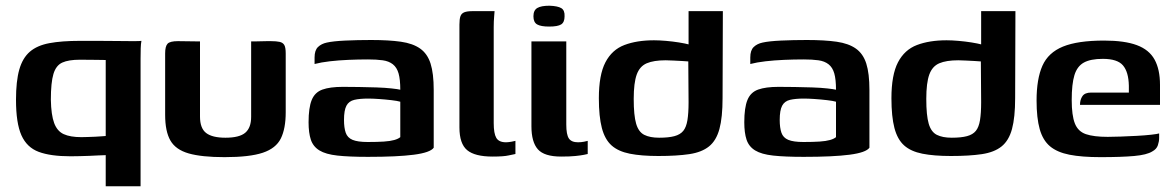

<svg xmlns="http://www.w3.org/2000/svg" viewBox="-20 -544 4109 672"><path d="M350 108V-1Q338 -1 323.5 0Q309 1 292.5 1.5Q276 2 259.5 2.5Q243 3 227 3Q157 3 115.5 -12.5Q74 -28 55 -70.5Q36 -113 36 -195Q36 -260 47.5 -300.5Q59 -341 84.5 -363Q110 -385 153 -393Q196 -401 260 -401Q287 -401 321.5 -401Q356 -401 389.5 -400.5Q423 -400 447 -400Q471 -400 475 -401Q473 -390 472.5 -375Q472 -360 472 -339V108ZM265 -64Q274 -64 287 -64.5Q300 -65 313.5 -65.5Q327 -66 337 -67Q347 -68 350 -68V-334Q338 -334 317.5 -334.5Q297 -335 260 -335Q220 -335 198 -325Q176 -315 167 -285Q158 -255 158 -195Q159 -142 169.5 -113.5Q180 -85 203 -74.5Q226 -64 265 -64Z M680 -399V-136Q680 -95 701.5 -78.5Q723 -62 769 -62Q818 -62 838.5 -79.5Q859 -97 859 -135V-399Q860 -399 869.5 -399Q879 -399 891.5 -399.5Q904 -400 914.5 -400Q925 -400 928 -400Q947 -400 958.5 -397.5Q970 -395 975 -386.5Q980 -378 980 -357V-151Q980 -94 963 -59.5Q946 -25 900 -9.5Q854 6 766 6Q686 6 640.5 -7Q595 -20 576.5 -52Q558 -84 558 -142V-357Q558 -382 566.5 -391Q575 -400 603 -400Q622 -400 641 -399.5Q660 -399 680 -399Z M1268 5Q1202 5 1161 0.5Q1120 -4 1098 -17.5Q1076 -31 1068 -55Q1060 -79 1060 -116Q1060 -167 1071 -194Q1082 -221 1108.5 -230.5Q1135 -240 1180 -240Q1205 -240 1236.5 -239.5Q1268 -239 1298 -238Q1328 -237 1350.5 -234.5Q1373 -232 1381 -230Q1381 -266 1375 -287Q1369 -308 1355 -319Q1341 -330 1319.5 -333Q1298 -336 1268 -336Q1234 -336 1199.5 -334.5Q1165 -333 1134.5 -329.5Q1104 -326 1081 -320V-343Q1081 -368 1093 -379.5Q1105 -391 1124 -395Q1146 -400 1188.5 -402Q1231 -404 1279 -404Q1341 -404 1383 -398Q1425 -392 1450.5 -374Q1476 -356 1487 -321.5Q1498 -287 1498 -229V-27Q1486 -10 1428.5 -2.5Q1371 5 1268 5ZM1267 -47Q1301 -47 1323.5 -48.5Q1346 -50 1360 -54Q1374 -58 1381 -64V-188Q1371 -191 1349.5 -193.5Q1328 -196 1306 -197.5Q1284 -199 1269 -199Q1239 -199 1220 -194.5Q1201 -190 1192.5 -174Q1184 -158 1184 -124Q1184 -97 1190 -79.5Q1196 -62 1214 -54.5Q1232 -47 1267 -47Z M1704 4Q1642 4 1615 -18.5Q1588 -41 1588 -98V-458Q1588 -477 1591.5 -487Q1595 -497 1605 -501Q1615 -505 1634 -505H1711Q1711 -502 1709.5 -486Q1708 -470 1708 -449V-113Q1708 -77 1717 -61.5Q1726 -46 1751 -46Q1759 -46 1770 -48Q1781 -50 1784 -51V-5Q1777 -4 1760 0Q1743 4 1704 4Z M1944 4Q1885 4 1862.5 -21.5Q1840 -47 1840 -102V-399H1962V-108Q1962 -73 1971 -59.5Q1980 -46 2003 -46Q2014 -46 2024 -48Q2034 -50 2037 -51V-5Q2033 -4 2023 -2Q2013 0 1994 2Q1975 4 1944 4ZM1902 -451Q1873 -451 1860 -458.5Q1847 -466 1847 -487Q1847 -508 1860.5 -516Q1874 -524 1903 -524Q1932 -523 1944.5 -515.5Q1957 -508 1956 -487Q1956 -466 1944 -458.5Q1932 -451 1902 -451Z M2076 -200Q2076 -282 2099 -326Q2122 -370 2165.5 -386.5Q2209 -403 2269 -403Q2287 -403 2310.5 -401Q2334 -399 2356 -395.5Q2378 -392 2395 -387.5Q2412 -383 2420 -378L2390 -365V-505H2510L2509 -201Q2509 -133 2498 -92.5Q2487 -52 2461.5 -31.5Q2436 -11 2392.5 -4.5Q2349 2 2284 2Q2225 2 2184.5 -6Q2144 -14 2120.5 -35Q2097 -56 2086.5 -96Q2076 -136 2076 -200ZM2287 -62Q2320 -62 2340.5 -67.5Q2361 -73 2371.5 -86Q2382 -99 2386 -123.5Q2390 -148 2390 -186L2389 -329Q2381 -330 2367 -330.5Q2353 -331 2338 -332Q2323 -333 2310 -333Q2268 -333 2243.5 -322.5Q2219 -312 2208.5 -283Q2198 -254 2198 -198Q2198 -140 2206.5 -111Q2215 -82 2235 -72Q2255 -62 2287 -62Z M2793 5Q2727 5 2686 0.5Q2645 -4 2623 -17.5Q2601 -31 2593 -55Q2585 -79 2585 -116Q2585 -167 2596 -194Q2607 -221 2633.5 -230.5Q2660 -240 2705 -240Q2730 -240 2761.5 -239.5Q2793 -239 2823 -238Q2853 -237 2875.5 -234.5Q2898 -232 2906 -230Q2906 -266 2900 -287Q2894 -308 2880 -319Q2866 -330 2844.5 -333Q2823 -336 2793 -336Q2759 -336 2724.5 -334.5Q2690 -333 2659.5 -329.5Q2629 -326 2606 -320V-343Q2606 -368 2618 -379.5Q2630 -391 2649 -395Q2671 -400 2713.5 -402Q2756 -404 2804 -404Q2866 -404 2908 -398Q2950 -392 2975.5 -374Q3001 -356 3012 -321.5Q3023 -287 3023 -229V-27Q3011 -10 2953.5 -2.5Q2896 5 2793 5ZM2792 -47Q2826 -47 2848.5 -48.5Q2871 -50 2885 -54Q2899 -58 2906 -64V-188Q2896 -191 2874.5 -193.5Q2853 -196 2831 -197.5Q2809 -199 2794 -199Q2764 -199 2745 -194.5Q2726 -190 2717.5 -174Q2709 -158 2709 -124Q2709 -97 2715 -79.5Q2721 -62 2739 -54.5Q2757 -47 2792 -47Z M3100 -200Q3100 -282 3123 -326Q3146 -370 3189.5 -386.5Q3233 -403 3293 -403Q3311 -403 3334.5 -401Q3358 -399 3380 -395.5Q3402 -392 3419 -387.5Q3436 -383 3444 -378L3414 -365V-505H3534L3533 -201Q3533 -133 3522 -92.5Q3511 -52 3485.5 -31.5Q3460 -11 3416.5 -4.5Q3373 2 3308 2Q3249 2 3208.5 -6Q3168 -14 3144.5 -35Q3121 -56 3110.5 -96Q3100 -136 3100 -200ZM3311 -62Q3344 -62 3364.5 -67.5Q3385 -73 3395.5 -86Q3406 -99 3410 -123.5Q3414 -148 3414 -186L3413 -329Q3405 -330 3391 -330.5Q3377 -331 3362 -332Q3347 -333 3334 -333Q3292 -333 3267.5 -322.5Q3243 -312 3232.5 -283Q3222 -254 3222 -198Q3222 -140 3230.5 -111Q3239 -82 3259 -72Q3279 -62 3311 -62Z M3832 6Q3766 6 3723 -2.5Q3680 -11 3655 -32Q3630 -53 3619 -92Q3608 -131 3608 -192Q3608 -268 3628.5 -314Q3649 -360 3700.5 -381Q3752 -402 3844 -402Q3916 -402 3959 -386Q4002 -370 4021 -335.5Q4040 -301 4040 -247V-177H3760Q3760 -195 3768.5 -207.5Q3777 -220 3799 -220H3931V-244Q3930 -292 3910.5 -315Q3891 -338 3840 -338Q3797 -338 3773.5 -325Q3750 -312 3740.5 -281Q3731 -250 3731 -194Q3731 -140 3742 -112Q3753 -84 3780.5 -74.5Q3808 -65 3857 -65Q3875 -65 3902.5 -66Q3930 -67 3958.5 -68.5Q3987 -70 4009 -72.5Q4031 -75 4037 -77V-61Q4037 -49 4032.5 -35.5Q4028 -22 4013 -14Q3994 -2 3949.5 2Q3905 6 3832 6Z"/></svg>

Font: Genos SemiBold
Style: Regular
Weight: 600
Designer: Robert E. Leuschke
Foundry: Robert E. Leuschke
Version: Version 1.010